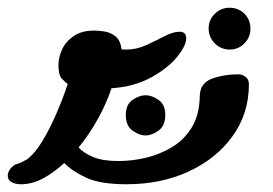

<svg xmlns="http://www.w3.org/2000/svg" viewBox="-68 -476 706 496"><path d="M-14 0Q-28 0 -38 -5.5Q-48 -11 -48 -22Q-48 -32 -40 -41.5Q-32 -51 -22 -53Q-16 -55 -10 -58Q-4 -61 3 -65Q23 -81 41.5 -111.5Q60 -142 77 -181Q94 -220 107 -259Q100 -264 91.5 -273Q83 -282 83 -308Q83 -328 92.5 -348.5Q102 -369 122.5 -383Q143 -397 175 -397Q188 -397 203 -394.5Q218 -392 230.5 -382Q243 -372 246 -349Q249 -348 252 -348Q255 -348 258 -348Q285 -348 310 -359.5Q335 -371 357 -382.5Q379 -394 396 -394Q413 -394 413 -377Q413 -358 389.5 -329Q366 -300 322.5 -276Q279 -252 220 -248Q208 -211 185.5 -170Q163 -129 135 -95Q149 -80 173.5 -70Q198 -60 238 -60Q273 -60 309 -68.5Q345 -77 376.5 -96Q408 -115 427.5 -147Q447 -179 448 -226Q448 -261 479 -272.5Q510 -284 547 -284Q558 -284 566.5 -277.5Q575 -271 575 -258Q575 -183 533 -124.5Q491 -66 419.5 -33Q348 0 259 0Q191 0 154.5 -17Q118 -34 98 -55Q71 -30 43 -15Q15 0 -14 0ZM308 -126Q292 -126 274.5 -138.5Q257 -151 257 -179Q257 -206 274.5 -218Q292 -230 308 -230Q324 -230 341.5 -218Q359 -206 359 -179Q359 -151 341.5 -138.5Q324 -126 308 -126ZM525 -348Q503 -348 487 -364Q471 -380 471 -402Q471 -425 487 -440.5Q503 -456 525 -456Q548 -456 563.5 -440.5Q579 -425 579 -402Q579 -380 563.5 -364Q548 -348 525 -348Z"/></svg>

Font: Solitreo
Style: Regular
Weight: 400
Designer: Nathan Gross, Bryan Kirschen, Binghamton University
Foundry: Eli Heuer
Version: Version 1.100; ttfautohint (v1.8.4.7-5d5b)